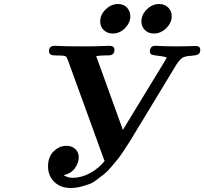

<svg xmlns="http://www.w3.org/2000/svg" viewBox="-20 -914 1017 956"><path d="M219.2 -85Q219.2 -133.8 247.6 -160.9Q275.9 -188 311 -188Q337.9 -188 355 -171.9Q372.1 -155.8 372.1 -130.9Q372.1 -103 353 -76.4Q334 -49.8 296.9 -42Q316.9 -28.8 340.8 -28.8Q386.7 -28.8 429.4 -52.5Q472.2 -76.2 502 -113.8H500L337.9 -560.1Q315.9 -622.1 311.5 -629.2Q307.1 -636.2 289.1 -637.2Q276.9 -638.2 252 -638.2Q224.1 -638.2 224.1 -659.2Q224.1 -686 252 -686Q255.9 -686 272.5 -685.1Q289.1 -684.1 318.1 -683.6Q347.2 -683.1 380.9 -683.1Q418.9 -683.1 451.4 -683.6Q483.9 -684.1 502.4 -685.1Q521 -686 524.9 -686Q549.8 -686 549.8 -666Q549.8 -638.2 520 -638.2H509.8Q483.9 -638.2 459 -634.8L591.8 -267.1L795.9 -602.1L811 -627.9Q793 -633.8 769.5 -636Q746.1 -638.2 736.1 -642.1Q726.1 -646 726.1 -659.2Q726.1 -668 731.9 -677Q737.8 -686 753.9 -686Q756.8 -686 772 -685.1Q787.1 -684.1 813 -683.6Q838.9 -683.1 869.1 -683.1Q896 -683.1 923.1 -684.1Q950.2 -685.1 953.1 -685.1H954.1Q977.1 -685.1 977.1 -666Q977.1 -647.9 965.1 -642.6Q953.1 -637.2 929.4 -636Q905.8 -634.8 891.1 -627.9Q877 -621.1 857.9 -591.8L679.2 -296.9Q676.3 -292 654.1 -255.6Q631.8 -219.2 626.5 -210.2Q621.1 -201.2 599.1 -168Q577.1 -134.8 568.1 -123.8Q559.1 -112.8 537.1 -86.4Q515.1 -60.1 501.5 -49.6Q487.8 -39.1 465.3 -21.5Q442.9 -3.9 423.8 2.9Q404.8 9.8 380.9 15.9Q356.9 22 332 22Q281.2 22 250.2 -8.5Q219.2 -39.1 219.2 -85ZM479 -807.1Q479 -841.3 506.6 -867.7Q534.2 -894 567.9 -894Q594.7 -894 611.8 -876.5Q628.9 -858.9 628.9 -833Q628.9 -800.8 602.5 -773.9Q576.2 -747.1 541 -747.1Q514.2 -747.1 496.6 -764.2Q479 -781.2 479 -807.1ZM684.1 -807.1Q684.1 -840.3 710.9 -867.2Q737.8 -894 772.9 -894Q798.8 -894 816.9 -877Q835 -859.9 835 -833Q835 -800.8 807.9 -773.9Q780.8 -747.1 746.1 -747.1Q719.2 -747.1 701.7 -764.2Q684.1 -781.2 684.1 -807.1Z"/></svg>

Font: CMU Serif
Style: BoldItalic
Weight: 700
Italic angle: -14.04°
Version: Version 0.7.0